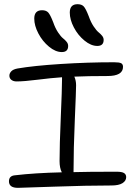

<svg xmlns="http://www.w3.org/2000/svg" viewBox="-20 -943 647 919"><path d="M314 -882.8Q314 -922.9 351.1 -922.9Q370.6 -922.9 380.6 -912.4Q390.6 -901.9 404.8 -865.2Q414.6 -836.9 428 -816.9Q441.4 -796.9 451.4 -788.8Q461.4 -780.8 468.8 -771.7Q476.1 -762.7 476.1 -752Q476.1 -723.1 445.8 -723.1Q415.5 -723.1 384.3 -748.8Q353 -774.4 333.5 -811.8Q314 -849.1 314 -882.8ZM144 -854Q144 -894 181.2 -894Q200.7 -894 210.7 -883.3Q220.7 -872.6 234.9 -835.9Q244.6 -807.6 258.1 -787.6Q271.5 -767.6 281.5 -759.8Q291.5 -752 298.8 -742.9Q306.2 -733.9 306.2 -723.1Q306.2 -693.8 275.9 -693.8Q245.6 -693.8 214.4 -719.7Q183.1 -745.6 163.6 -783Q144 -820.3 144 -854ZM65.9 -43.9Q22.9 -43.9 22.9 -75.2Q22.9 -101.6 51.8 -104Q146.5 -115.2 275.9 -118.2Q265.1 -138.7 265.1 -171.9Q265.1 -249 271 -383.1Q276.9 -517.1 276.9 -564V-573.2Q226.1 -569.8 160.4 -561.5Q94.7 -553.2 59.1 -553.2Q44.4 -553.2 34.7 -560.5Q24.9 -567.9 24.9 -581.1Q24.9 -591.8 33.9 -601.6Q43 -611.3 64 -615.2Q141.1 -628.4 270.3 -636.7Q399.4 -645 525.9 -645Q550.8 -645 559.8 -640.4Q568.8 -635.7 568.8 -623Q568.8 -579.1 494.1 -579.1Q400.4 -579.1 335.9 -576.2Q344.2 -557.1 344.2 -535.2Q344.2 -509.8 338.1 -369.6Q332 -229.5 332 -124V-119.1Q397 -121.1 538.1 -121.1Q564 -121.1 574 -114.5Q584 -107.9 584 -95.2Q584 -77.6 566.4 -66.4Q548.8 -55.2 513.2 -55.2Q394 -55.2 240 -49.6Q85.9 -43.9 65.9 -43.9Z"/></svg>

Font: Shantell Sans Irregular
Style: Regular
Weight: 300
Designer: Stephen Nixon, Anya Danilova, Shantell Martin
Foundry: Arrow Type
Version: Version 1.006;[9816181b4]